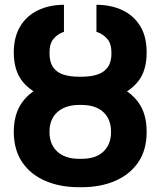

<svg xmlns="http://www.w3.org/2000/svg" viewBox="-20 -780 677 810"><path d="M313.7 -443.4H324.2Q403.3 -443.6 465.3 -420.6Q527.3 -397.6 563.1 -349Q598.9 -300.5 598.6 -224Q598.9 -147.7 563.3 -95.6Q527.6 -43.5 465.8 -16.8Q403.9 9.8 324.2 9.8H313.7Q233.9 9.8 171.7 -16.7Q109.5 -43.3 73.9 -95.4Q38.4 -147.5 38.1 -223.6Q38.4 -300.3 73.9 -348.9Q109.5 -397.6 171.7 -420.6Q233.9 -443.6 313.7 -443.4ZM324.2 -337.3H313.7Q254.9 -337.1 221.6 -306.7Q188.4 -276.3 188.9 -223.6Q188.4 -171.3 221.6 -140.6Q254.9 -110 313.7 -110H324.2Q384.1 -110 416.4 -140.6Q448.6 -171.3 448.4 -224Q448.6 -276.3 416.4 -306.7Q384.1 -337.1 324.2 -337.3ZM325.2 -456.4Q364.6 -456.4 392.4 -466.1Q420.3 -475.7 435.4 -497.5Q450.4 -519.3 450.2 -555.7Q450.4 -595.1 432.6 -615.9Q414.8 -636.6 386.9 -645.9V-759.8Q449.1 -759.6 496.8 -736.8Q544.5 -714.1 571.7 -669.6Q598.9 -625.1 598.6 -558.6Q598.9 -482.4 562.9 -436.9Q527 -391.4 465 -371.4Q403.1 -351.5 325.2 -351H312.1Q234.5 -351.5 172.6 -371.4Q110.6 -391.4 74.5 -436.9Q38.4 -482.4 38.1 -558.6Q38.4 -624.2 65.3 -668.8Q92.2 -713.5 140 -736.5Q187.8 -759.6 249.8 -759.8V-645.9Q222.7 -636.6 205.5 -615.9Q188.4 -595.1 188.9 -555.7Q188.9 -518.8 203.5 -497.1Q218.1 -475.4 245.8 -465.9Q273.5 -456.4 312.1 -456.4Z"/></svg>

Font: Inter Tight
Style: Regular
Weight: 400
Designer: Rasmus Andersson
Foundry: rsms
Version: Version 3.002